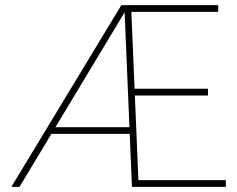

<svg xmlns="http://www.w3.org/2000/svg" viewBox="-20 -731 927 751"><path d="M56.2 0H24.4L454.6 -710.9H478.5L470.2 -687.5ZM489.7 -207.5H172.9V-233.4H489.7ZM863.3 0H505.4V-26.4H863.3ZM522.5 0H496.1L466.3 -710.9H492.7ZM793.5 -357.4H485.8V-383.8H793.5ZM833.5 -684.6H475.6V-710.9H833.5Z"/></svg>

Font: Heebo Thin
Style: Regular
Weight: 250
Designer: Oded Ezer
Foundry: Ezer Type House
Version: Version 3.100